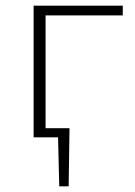

<svg xmlns="http://www.w3.org/2000/svg" viewBox="-20 -482 474 674"><path d="M122 0V-32H224L206 0ZM188 172 183 -32H224L221 172ZM98 0V-462H140V0ZM98 -428V-462H411V-428Z"/></svg>

Font: Ysabeau SC ExtraLight
Style: Regular
Weight: 250
Designer: Christian Thalmann (Catharsis Fonts)
Version: Version 2.001;gftools[0.9.30]; featfreeze: smcp